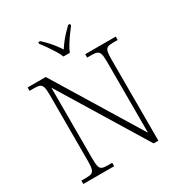

<svg xmlns="http://www.w3.org/2000/svg" viewBox="-211 -1080 1159 1230"><g transform="rotate(-30 369.0 -465.5)"><path d="M47 0V-25H84Q109 -25 122 -30.5Q135 -36 140.5 -54.5Q146 -73 146 -109V-606Q146 -643 140.5 -660.5Q135 -678 121.5 -683.5Q108 -689 84 -689H47V-714H181L570 -77V-606Q570 -643 564.5 -660.5Q559 -678 545.5 -683.5Q532 -689 508 -689H473V-714H699V-689H664Q639 -689 625.5 -683.5Q612 -678 607 -660Q602 -642 602 -605V0H567L178 -637V-109Q178 -73 183 -54.5Q188 -36 201.5 -30.5Q215 -25 240 -25H275V0ZM345 -771Q336 -794 319.5 -820.5Q303 -847 285 -873Q267 -899 251 -918V-931H265Q289 -909 306.5 -890Q324 -871 339 -851.5Q354 -832 369 -809Q384 -832 399 -851.5Q414 -871 431.5 -890Q449 -909 472 -931H486V-918Q471 -899 452.5 -873Q434 -847 417.5 -820.5Q401 -794 392 -771Z"/></g></svg>

Font: Noto Serif Kannada ExtraLight
Style: Regular
Weight: 250
Version: Version 2.003